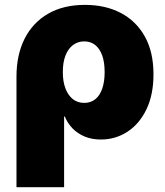

<svg xmlns="http://www.w3.org/2000/svg" viewBox="-20 -567 681 791"><path d="M47.9 204.1V-251Q47.9 -341.3 81.5 -407.7Q115.2 -474.1 178.2 -510.5Q241.2 -546.9 330.1 -546.9Q414.1 -546.9 477.5 -513.7Q541 -480.5 576.7 -416.7Q612.3 -353 612.3 -260.7Q612.3 -176.8 583.3 -116.5Q554.2 -56.2 504.9 -24.2Q455.6 7.8 395.5 7.8Q358.4 7.8 329.1 -4.4Q299.8 -16.6 279.1 -37.8Q258.3 -59.1 247.1 -86.9H244.1V204.1ZM327.1 -143.1Q354 -143.1 372.8 -158.4Q391.6 -173.8 401.4 -202.4Q411.1 -231 411.1 -270Q411.1 -309.6 401.4 -337.6Q391.6 -365.7 372.8 -381.1Q354 -396.5 327.1 -396.5Q300.3 -396.5 280.3 -381.1Q260.3 -365.7 249.5 -337.6Q238.8 -309.6 238.8 -270Q238.8 -231.4 249.5 -202.9Q260.3 -174.3 280 -158.7Q299.8 -143.1 327.1 -143.1Z"/></svg>

Font: Inter 18pt Black
Style: Regular
Weight: 900
Designer: Rasmus Andersson
Foundry: rsms
Version: Version 4.001;git-66647c0bb